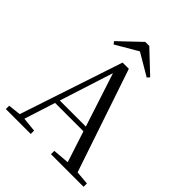

<svg xmlns="http://www.w3.org/2000/svg" viewBox="-252 -1075 1221 1221"><g transform="rotate(45 359.0 -464.5)"><path d="M373 -929 518 -792 504 -775 327 -879H384L206 -775L193 -792L337 -929ZM12 0V-30L110 -41H127L236 -30V0ZM84 0 328 -734H384L632 0H542L322 -675H342L338 -661L126 0ZM192 -249 196 -281H500L504 -249ZM418 0V-30L552 -41H581L711 -30V0Z"/></g></svg>

Font: Noto Serif TC
Style: Regular
Weight: 400
Designer: Ryoko NISHIZUKA  (kana & ideographs); Frank Grießhammer (Latin, Greek & Cyrillic); Wenlong ZHANG  (bopomofo); Sandoll Co
Foundry: Adobe
Version: Version 2.003-H1;hotconv 1.1.1;makeotfexe 2.6.0